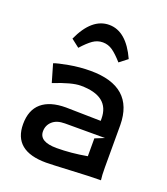

<svg xmlns="http://www.w3.org/2000/svg" viewBox="-117 -687 673 775"><g transform="rotate(20 220.0 -300.0)"><path d="M340.8 -502 306.2 -475.1Q281.7 -502.9 262.5 -516.4Q243.2 -529.8 220.2 -529.8Q197.3 -529.8 178 -516.4Q158.7 -502.9 133.8 -475.1L99.1 -502Q146 -605 220.2 -605Q293.9 -605 340.8 -502ZM29.8 -109.9Q29.8 -170.4 65.7 -201.2Q101.6 -231.9 169.9 -231.9L319.8 -229V-237.8Q319.8 -335 195.8 -335Q157.7 -335 82 -304.7L59.6 -381.8Q75.7 -388.2 121.3 -396.5Q167 -404.8 212.9 -404.8Q398.4 -404.8 399.9 -240.2V-58.1Q399.9 -23.4 402.8 -3.9H396Q361.3 -3.9 276.1 0.5Q190.9 4.9 169.9 4.9Q29.8 4.9 29.8 -109.9ZM115.2 -109.9Q115.2 -64.9 189.9 -64.9Q251.5 -64.9 319.8 -77.1V-153.8L359.9 -169.9H188Q152.8 -169.9 134 -152.8Q115.2 -135.7 115.2 -109.9Z"/></g></svg>

Font: Nikodecs
Style: Medium
Weight: 500
Version: Version 0.29